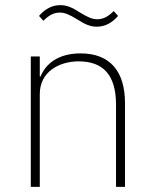

<svg xmlns="http://www.w3.org/2000/svg" viewBox="-20 -728 599 748"><path d="M100 0V-508H135V-430H138C158 -479 206 -520 294 -520C406 -520 467 -453 467 -326V0H432V-320C432 -437 381 -489 286 -489C247 -489 209 -478 181 -457C153 -436 135 -404 135 -361V0ZM357 -624C332 -624 311 -633 280 -653C249 -672 232 -679 213 -679C189 -679 170 -668 149 -647L132 -666C156 -694 184 -708 215 -708C240 -708 261 -699 292 -679C323 -660 340 -653 359 -653C383 -653 402 -664 423 -685L440 -666C416 -638 388 -624 357 -624Z"/></svg>

Font: Plexus Sans ExtraLight
Style: Regular
Weight: 250
Version: Version 2.001;PS 002.001;hotconv 1.0.70;makeotf.lib2.5.58329